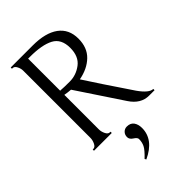

<svg xmlns="http://www.w3.org/2000/svg" viewBox="-268 -747 1076 1076"><g transform="rotate(-45 270.0 -209.0)"><path d="M271 34Q299 34 312.5 52.5Q326 71 326 100Q326 192 218 242L213 233Q250 198 260 177.5Q270 157 270 132Q270 120 250 107.5Q230 95 230 77Q230 58 242 46Q254 34 271 34ZM181 -10H186V0H45V-10H50Q64 -10 73 -28.5Q82 -47 82 -65V-598Q82 -615 73 -632.5Q64 -650 50 -650H45V-660H219Q320 -660 374 -620.5Q428 -581 428 -506Q428 -435 385 -393.5Q342 -352 272 -339L344 -229Q356 -210 393 -156Q430 -102 450 -71Q493 -10 525 -10V0H482Q417 0 374 -65L196 -333Q170 -335 149 -339V-65Q149 -47 158 -28.5Q167 -10 181 -10ZM164 -626H149V-372H154Q176 -370 223 -370Q274 -370 316.5 -402Q359 -434 359 -502Q359 -573 309 -599.5Q259 -626 164 -626Z"/></g></svg>

Font: Forum
Style: Regular
Weight: 400
Designer: Denis Masharov
Foundry: Denis Masharov
Version: Version 1.000